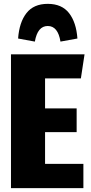

<svg xmlns="http://www.w3.org/2000/svg" viewBox="-20 -977 471 997"><path d="M419 -695 400 -570H214V-414H378V-291H214V-126H413V0H37V-695ZM382 -777 294 -761Q281 -842 228 -842Q175 -842 161 -761L74 -777Q80 -861 117.5 -909Q155 -957 228 -957Q301 -957 338.5 -909Q376 -861 382 -777Z"/></svg>

Font: Fira Sans Extra Condensed ExtraBold
Style: Regular
Weight: 800
Width: 1
Designer: Carrois Corporate & Edenspiekermann AG
Foundry: Carrois Corporate GbR & Edenspiekermann AG
Version: Version 4.203